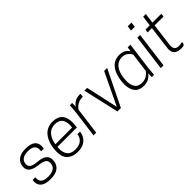

<svg xmlns="http://www.w3.org/2000/svg" viewBox="141 -1700 2673 2673"><g transform="rotate(-45 1477.0 -364.0)"><path d="M215 9Q115 9 69 -27Q23 -63 23 -124L27 -161H80Q78 -148 78 -136Q78 -39 212 -39Q285 -39 327 -67.5Q369 -96 369 -157Q369 -200 336.5 -220.5Q304 -241 227 -249Q145 -259 103 -289Q61 -319 61 -374Q61 -421 82 -458Q103 -495 147.5 -517Q192 -539 263 -539Q450 -539 450 -405Q450 -388 446 -363L445 -359H393Q395 -373 395 -389Q395 -439 364 -465Q333 -491 263 -491Q193 -491 154 -462Q115 -433 115 -377Q115 -337 148.5 -317.5Q182 -298 256 -292Q424 -277 424 -166L422 -142Q419 -76 369 -33.5Q319 9 215 9Z M748 9Q655 9 597.5 -41Q540 -91 540 -199Q540 -334 597 -428Q663 -539 795 -539Q987 -539 987 -334Q987 -305 979 -242H596Q594 -222 594 -204Q594 -126 631.5 -82.5Q669 -39 749 -39Q828 -39 870 -76Q912 -113 918 -170H969Q965 -127 942.5 -86.5Q920 -46 873 -18.5Q826 9 748 9ZM931 -288Q935 -315 935 -338Q935 -410 901 -450.5Q867 -491 795 -491Q711 -491 662.5 -433.5Q614 -376 602 -288Z M1118 0H1065L1117 -395L1129 -530H1174L1172 -455Q1191 -489 1231.5 -514Q1272 -539 1332 -539L1346 -538L1340 -486Q1293 -486 1259.5 -472.5Q1226 -459 1204 -439Q1182 -419 1170 -398Z M1604 0H1536L1415 -530H1470L1575 -52L1804 -530H1863Z M2321 -530H2268ZM2050 9Q1960 9 1916 -44Q1872 -97 1870 -195Q1870 -334 1923 -428Q1985 -539 2110 -539Q2169 -539 2205.5 -516Q2242 -493 2258 -461L2268 -530H2321L2269 -135L2257 0H2212L2214 -73Q2155 9 2050 9ZM2061 -39Q2160 -39 2214 -122L2251 -402Q2238 -437 2202 -464Q2166 -491 2116 -491Q2026 -491 1975 -413.5Q1924 -336 1924 -203Q1924 -131 1956 -85Q1988 -39 2061 -39Z M2443 0H2389L2458 -530H2512ZM2540 -663H2466L2476 -737H2549Z M2784 9Q2649 9 2649 -113Q2677 -337 2696 -481H2611L2618 -530H2702L2722 -680H2775L2755 -530H2929L2923 -481H2749L2720 -255Q2706 -153 2704 -130Q2704 -76 2725.5 -57.5Q2747 -39 2789 -39Q2820 -39 2851 -48L2856 -49L2854 -34Q2853 -15 2845.5 -5Q2838 5 2808 8Z"/></g></svg>

Font: Tanohe Sans Light
Style: Italic
Weight: 300
Designer: Village Type and Design LLC & Cristiano Sobral
Foundry: Cooper Hewitt Smithsonian Design Museum
Version: Version 1.00;September 29, 2021;FontCreator 13.0.0.2655 64-b